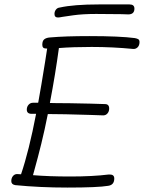

<svg xmlns="http://www.w3.org/2000/svg" viewBox="-20 -860 650 867"><path d="M610 -670Q610 -655 601.5 -646.5Q593 -638 581 -639Q489 -648 394 -648Q309 -648 246 -643Q230 -525 206 -399Q206 -396 205 -395Q231 -394 289 -394Q361 -392 389 -392L454 -390Q473 -390 473 -370Q473 -357 465.5 -348Q458 -339 446 -339Q434 -339 388 -341L277 -344L196 -345Q182 -274 166.5 -211Q151 -148 135 -91L129 -69Q201 -63 297 -63Q399 -63 471 -72H476Q496 -72 496 -54Q496 -25 469 -21Q422 -13 284 -13Q161 -13 49 -24Q31 -27 31 -42Q31 -56 38.5 -65Q46 -74 57 -74Q69 -74 75 -73Q111 -179 143 -346H123Q101 -346 101 -365Q101 -378 109 -387Q117 -396 129 -396H152Q153 -397 153 -399L167 -479Q187 -599 193 -641H187Q171 -641 171 -658Q171 -676 180.5 -683Q190 -690 207 -691Q275 -697 383 -697Q521 -697 589 -688Q600 -686 605 -682.5Q610 -679 610 -670ZM226 -797Q226 -808 232.5 -816.5Q239 -825 250 -826Q313 -840 426 -840H565Q587 -840 587 -821Q587 -795 559 -795Q542 -795 529 -796L414 -797Q354 -797 311 -791Q268 -785 263 -784Q248 -781 242 -781Q226 -781 226 -797Z"/></svg>

Font: Mali Light
Style: Italic
Weight: 300
Italic angle: -10°
Version: Version 1.000; ttfautohint (v1.6)